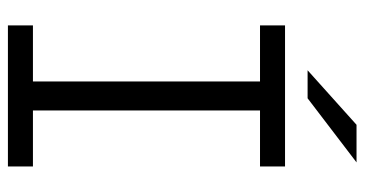

<svg xmlns="http://www.w3.org/2000/svg" viewBox="-238 -683 921 485"><g transform="rotate(90 222.5 -440.5)"><path d="M185.7 -12.8V-687.7H259V-12.8ZM44.2 0V-63.2H400.5V0ZM44.2 -636.8V-700H400.5V-636.8ZM157.5 -757 295.2 -880.6H390.2L228.3 -757Z"/></g></svg>

Font: Montserrat Alternates Thin
Style: Regular
Weight: 100
Designer: Julieta Ulanovsky
Foundry: Julieta Ulanovsky
Version: Version 9.000